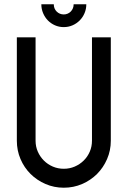

<svg xmlns="http://www.w3.org/2000/svg" viewBox="-20 -876 596 896"><path d="M277.8 0Q232.4 0 192.4 -17.3Q152.3 -34.7 122.6 -64.2Q92.8 -93.8 75.7 -133.8Q58.6 -173.8 58.6 -219.2V-701.7H146V-219.2Q146 -191.9 156.5 -168.2Q167 -144.5 184.8 -126.7Q202.6 -108.9 226.6 -98.6Q250.5 -88.4 277.8 -88.4Q304.7 -88.4 328.6 -98.6Q352.5 -108.9 370.6 -126.7Q388.7 -144.5 398.9 -168.2Q409.2 -191.9 409.2 -219.2V-701.7H497.1V-219.2Q497.1 -173.8 479.7 -133.8Q462.4 -93.8 432.9 -64.2Q403.3 -34.7 363.3 -17.3Q323.2 0 277.8 0ZM277.8 -808.6Q287.1 -808.6 295.7 -812.3Q304.2 -815.9 310.3 -822.3Q316.4 -828.6 320.1 -837.2Q323.7 -845.7 323.7 -856H382.8Q382.8 -834 374.5 -814.5Q366.2 -794.9 351.8 -780.5Q337.4 -766.1 318.4 -757.8Q299.3 -749.5 277.3 -749.5Q255.9 -749.5 236.8 -757.8Q217.8 -766.1 203.6 -780.5Q189.5 -794.9 181.2 -814.5Q172.9 -834 172.9 -856H231Q231 -835.4 244.6 -822Q258.3 -808.6 277.8 -808.6Z"/></svg>

Font: Aeronef
Style: Regular
Weight: 400
Designer: Peter Wiegel - CAT-Fonts Germany
Foundry: CAT-Fonts, Peter Wiegel
Version: Version 0.002